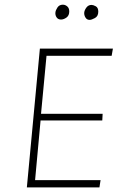

<svg xmlns="http://www.w3.org/2000/svg" viewBox="-20 -820 523 840"><path d="M97.5 0 154.5 -607.5H474L468.5 -576H183.5L159.5 -322H429L427.5 -293H157.5L133.5 -32H420L415 0ZM247 -734.5Q234 -734.5 227.5 -744.2Q221 -754 222.5 -766Q223.5 -775.5 231.5 -787.5Q239.5 -799.5 255 -799.5Q265.5 -799.5 274.2 -792Q283 -784.5 283 -770Q283 -752 270.8 -743.2Q258.5 -734.5 247 -734.5ZM372 -733Q360 -733 353.8 -743.5Q347.5 -754 348.5 -765Q349.5 -775.5 358 -787Q366.5 -798.5 380.5 -798.5Q388 -798.5 399 -792.5Q410 -786.5 410 -769Q410 -749 395.2 -741Q380.5 -733 372 -733Z"/></svg>

Font: Karla ExtraLight
Style: Italic
Weight: 250
Italic angle: -8°
Designer: Jonathan Pinhorn
Version: Version 2.004;gftools[0.9.33]